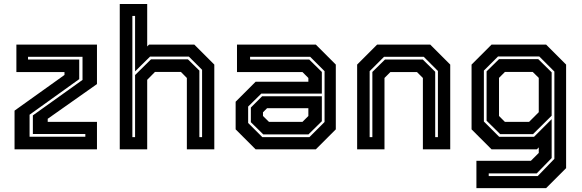

<svg xmlns="http://www.w3.org/2000/svg" viewBox="-20 -770 3002 990"><path d="M132.5 -65H420V-79H149.5V-175L405.5 -358V-477H124.5V-463H388.5V-362L132.5 -178.5ZM55 0V-199.5L312.5 -383.5V-398.5H64.5V-540H480V-336.5L226 -157.5V-141.5H480V0Z M597.5 0V-749.5H739V-530.5L748.5 -540H982L1085 -437V0H943.5V-368L913 -399H779L739 -358.5V0ZM662.5 -63H676.5V-383L758.5 -464H949L1008 -406V-63H1022V-410L954 -478H753.5L676.5 -402V-688H662.5Z M1298 0 1195 -103V-245.5L1298 -348.5H1570V-368L1539.5 -398.5H1202V-540H1608.5L1711.5 -437V-103L1608.5 0ZM1337.5 -77 1273.5 -140V-215.5L1331.5 -273.5H1639.5V-145L1570.5 -77ZM1332.5 -63H1575.5L1653.5 -141V-403L1579.5 -477H1269.5V-463H1574.5L1639.5 -399V-287.5H1327.5L1259.5 -220.5V-136ZM1367 -141.5H1539.5L1570 -172V-212H1357L1336 -191V-172Z M1821.5 0V-437L1924.5 -540H2198.5L2301.5 -437V0H2160.5V-368L2130 -398.5H1993L1962.5 -368V0ZM1886 -63H1900V-399L1965 -463H2160L2224 -400V-63H2238V-404L2165 -477H1960L1886 -403Z M2436.5 200V59H2717.5L2758 18.5V-10L2748 0H2514.5L2411.5 -103V-437L2514.5 -540H2796L2899 -437V97L2796 200ZM2500 138H2752.5L2838.5 49V-401L2760.5 -479H2548L2475 -406V-143.5L2554 -64.5H2733.5L2824.5 -155.5V45L2747.5 124H2500ZM2559 -78.5 2489 -147.5V-402L2553 -465H2755.5L2824.5 -397V-173.5L2728.5 -78.5ZM2583.5 -141.5H2708L2758 -191.5V-368.5L2727 -399H2583.5L2553 -368.5V-172Z"/></svg>

Font: Tourney
Style: Bold
Weight: 700
Designer: Tyler Finck
Foundry: Etcetera Type Co
Version: Version 1.015